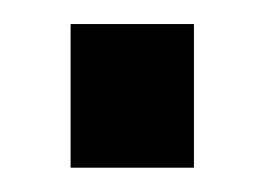

<svg xmlns="http://www.w3.org/2000/svg" viewBox="-20 -138 218 158"><path d="M139.6 0V-118.2H38.1V0Z"/></svg>

Font: Gemunu Libre
Style: Bold
Weight: 700
Designer: Pushpananda Ekanayake, Sol Matas, Kosala Senevirathne
Foundry: Mooniak
Version: Version 1.001